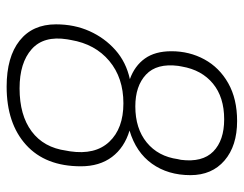

<svg xmlns="http://www.w3.org/2000/svg" viewBox="-96 -610 717 564"><g transform="rotate(90 262.0 -327.5)"><path d="M234 11Q147 11 99 -27Q51 -65 51 -134Q51 -188 71 -232.5Q91 -277 126.5 -308.5Q162 -340 212 -351Q173 -365 151.5 -395Q130 -425 130 -473Q130 -526 154 -570Q178 -614 224 -640Q270 -666 335 -666Q408 -666 451 -629Q494 -592 494 -529Q494 -463 460.5 -416Q427 -369 363 -350Q413 -335 440.5 -298.5Q468 -262 468 -207Q468 -103 405 -46Q342 11 234 11ZM239 -27Q318 -27 365.5 -62.5Q413 -98 422 -164L424 -175Q435 -249 396 -290.5Q357 -332 283 -332Q208 -332 158.5 -290.5Q109 -249 97 -178L95 -167Q84 -98 124 -62.5Q164 -27 239 -27ZM292 -367Q357 -367 398 -400.5Q439 -434 447 -492L449 -501Q457 -564 424.5 -596Q392 -628 330 -628Q265 -628 225 -595Q185 -562 175 -504L173 -493Q165 -430 198.5 -398.5Q232 -367 292 -367Z"/></g></svg>

Font: Sofia Sans Semi Condensed ExtraLight
Style: Italic
Weight: 250
Italic angle: -9°
Version: Version 4.100